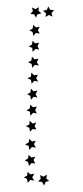

<svg xmlns="http://www.w3.org/2000/svg" viewBox="-20 -580 256 589"><path d="M107 -539 95 -536 90 -526 85 -536 73 -537 81 -546 78 -557 89 -552 99 -558 98 -547ZM131 -25 120 -22 115 -11 109 -22 97 -23 105 -32 103 -43 113 -38 124 -44 122 -32ZM65 -19 63 -31 53 -36 63 -41 65 -53 73 -45 85 -47 79 -36 85 -26 73 -28ZM69 -71 66 -83 56 -88 66 -94 68 -105 76 -97 88 -99 83 -89 88 -78 77 -80ZM70 -120 68 -132 57 -137 68 -143 70 -154 78 -146 90 -148 84 -138 90 -127 78 -129ZM72 -176 70 -188 59 -193 70 -198 71 -210 80 -201 91 -204 86 -193 92 -183 80 -184ZM73 -225 72 -237 61 -242 71 -247 73 -259 81 -251 93 -253 88 -242 93 -232 82 -234ZM75 -274 73 -286 63 -291 73 -296 75 -308 83 -300 95 -302 89 -291 95 -281 83 -283ZM77 -323 75 -335 64 -340 75 -345 76 -357 85 -349 96 -351 91 -340 97 -330 85 -332ZM79 -372 77 -384 66 -389 76 -394 78 -406 86 -398 98 -400 93 -389 99 -379 87 -381ZM80 -421 79 -433 68 -438 78 -443 80 -455 88 -447 100 -449 95 -438 100 -428 89 -430ZM82 -470 80 -482 70 -487 80 -492 82 -504 90 -496 102 -498 96 -487 102 -477 90 -479ZM112 -547 124 -550 128 -560 134 -550 146 -549 138 -540 141 -529 130 -534 120 -528 121 -539Z"/></svg>

Font: Santa christmas start
Style: Regular
Weight: 400
Designer: MUHAMMAD YONI
Version: Version 001.000